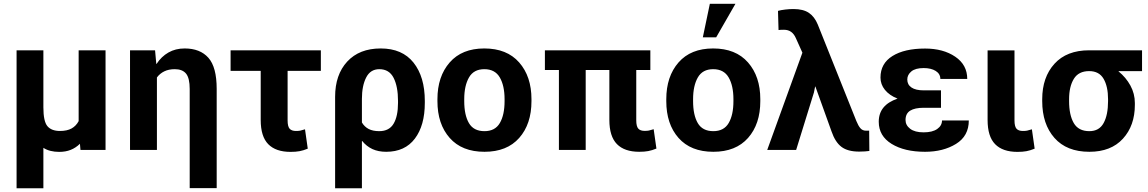

<svg xmlns="http://www.w3.org/2000/svg" viewBox="-20 -795 6086 1018"><path d="M210 -528.3V-225.6Q210 -151.4 231.4 -126Q252.9 -100.6 297.9 -100.6Q335.4 -100.6 359.4 -113.8Q383.3 -127 397 -152.8V-528.3H539.6V0H406.7L403.8 -32.7Q381.8 -11.2 355 -0.5Q328.1 10.3 294.4 10.3Q269 10.3 248.3 5.1Q227.5 0 210 -11.2V203.1H67.9V-528.3Z M802.2 -528.3 808.6 -456.5 810.1 -456.1Q835.4 -495.1 873 -516.6Q910.6 -538.1 959 -538.1Q1041 -538.1 1085 -488.5Q1128.9 -439 1128.9 -323.7V202.6H985.8V-323.2Q985.8 -380.9 966.6 -404.5Q947.3 -428.2 906.7 -428.2Q874.5 -428.2 851.1 -416.7Q827.6 -405.3 812 -384.3V0H669.4V-528.3Z M1681.2 -419.4H1504.9V-156.7Q1504.9 -124.5 1515.6 -112.5Q1526.4 -100.6 1549.3 -100.6Q1563.5 -100.6 1571.5 -102.3Q1579.6 -104 1597.2 -109.4L1611.8 -6.8Q1588.4 2.9 1568.1 6.6Q1547.9 10.3 1520.5 10.3Q1442.4 10.3 1402.3 -30.5Q1362.3 -71.3 1362.3 -158.7V-419.4H1202.6V-528.3H1681.2Z M2232.4 -249.5Q2232.4 -129.9 2179.7 -60.1Q2127 9.8 2027.8 9.8Q1985.8 9.8 1954.6 -4.6Q1923.3 -19 1900.4 -47.4L1898.9 -46.9V203.1H1756.8V-281.7Q1756.8 -398.9 1821 -468.5Q1885.3 -538.1 1998.5 -538.1Q2112.8 -538.1 2172.6 -462.9Q2232.4 -387.7 2232.4 -259.8ZM2090.3 -259.8Q2090.3 -336.4 2066.9 -382.3Q2043.5 -428.2 1991.2 -428.2Q1943.8 -428.2 1921.4 -384Q1898.9 -339.8 1898.9 -270.5L1898.4 -270H1898.9V-145.5Q1912.6 -122.6 1934.8 -111.1Q1957 -99.6 1990.7 -99.6Q2043.5 -99.6 2066.9 -139.2Q2090.3 -178.7 2090.3 -249.5Z M2299.3 -269Q2299.3 -389.6 2364.3 -463.9Q2429.2 -538.1 2547.9 -538.1Q2667.5 -538.1 2732.7 -463.9Q2797.9 -389.6 2797.9 -269V-258.8Q2797.9 -137.2 2732.9 -63.7Q2668 9.8 2548.8 9.8Q2429.2 9.8 2364.3 -63.7Q2299.3 -137.2 2299.3 -258.8ZM2441.4 -258.8Q2441.4 -185.1 2466.3 -142.3Q2491.2 -99.6 2548.8 -99.6Q2605 -99.6 2630.1 -142.6Q2655.3 -185.5 2655.3 -258.8V-269Q2655.3 -340.8 2629.9 -384.5Q2604.5 -428.2 2547.9 -428.2Q2491.7 -428.2 2466.6 -384.3Q2441.4 -340.3 2441.4 -269Z M3428.2 -423.8H3353.5V-157.2Q3353.5 -125 3364.3 -113Q3375 -101.1 3397.9 -101.1Q3412.1 -101.1 3420.2 -102.8Q3428.2 -104.5 3445.8 -109.9L3460.4 -7.3Q3437 2.4 3416.7 6.1Q3396.5 9.8 3369.1 9.8Q3291 9.8 3251 -31Q3210.9 -71.8 3210.9 -159.2V-423.8H3085.4V0H2943.4V-423.8H2869.1V-528.3H3428.2Z M3512.7 -269Q3512.7 -389.6 3577.6 -463.9Q3642.6 -538.1 3761.2 -538.1Q3880.9 -538.1 3946 -463.9Q4011.2 -389.6 4011.2 -269V-258.8Q4011.2 -137.2 3946.3 -63.7Q3881.3 9.8 3762.2 9.8Q3642.6 9.8 3577.6 -63.7Q3512.7 -137.2 3512.7 -258.8ZM3654.8 -258.8Q3654.8 -185.1 3679.7 -142.3Q3704.6 -99.6 3762.2 -99.6Q3818.4 -99.6 3843.5 -142.6Q3868.7 -185.5 3868.7 -258.8V-269Q3868.7 -340.8 3843.3 -384.5Q3817.9 -428.2 3761.2 -428.2Q3705.1 -428.2 3679.9 -384.3Q3654.8 -340.3 3654.8 -269ZM3743.7 -774.9H3879.4L3777.3 -597.2H3706.5Z M4201.2 0H4047.9L4234.4 -515.6L4199.7 -592.8Q4189.9 -615.2 4174.3 -626.2Q4158.7 -637.2 4136.7 -637.2Q4127.4 -637.2 4121.3 -637Q4115.2 -636.7 4107.9 -635.7L4105 -737.3Q4120.1 -741.7 4143.3 -744.4Q4166.5 -747.1 4187 -747.1Q4238.8 -747.1 4268.8 -726.8Q4298.8 -706.5 4315.9 -665L4520.5 -153.3Q4530.8 -127.9 4542 -115Q4553.2 -102.1 4571.8 -102.1Q4577.1 -102.1 4580.8 -102.1Q4584.5 -102.1 4588.4 -102.5L4589.4 5.4Q4578.6 6.8 4565.7 7.8Q4552.7 8.8 4535.6 8.8Q4474.6 8.8 4441.4 -16.4Q4408.2 -41.5 4388.7 -98.6L4303.2 -336.4L4301.8 -335.9L4295.4 -304.2Z M4877.9 -223.6Q4830.6 -223.6 4805.9 -208.3Q4781.2 -192.9 4781.2 -158.7Q4781.2 -130.9 4805.9 -112.1Q4830.6 -93.3 4877 -93.3Q4923.8 -93.3 4949.2 -111.1Q4974.6 -128.9 4974.6 -156.2H5116.7Q5116.7 -73.7 5048.8 -32Q4981 9.8 4884.8 9.8Q4775.4 9.8 4707.3 -32.2Q4639.2 -74.2 4639.2 -149.4Q4639.2 -194.3 4664.3 -224.9Q4689.5 -255.4 4738.8 -272Q4695.3 -289.6 4671.9 -318.6Q4648.4 -347.7 4648.4 -383.8Q4648.4 -458.5 4711.9 -498Q4775.4 -537.6 4884.8 -537.6Q4981 -537.6 5044.7 -494.4Q5108.4 -451.2 5108.4 -376.5H4965.8Q4965.8 -403.3 4941.4 -418.7Q4917 -434.1 4877.4 -434.1Q4833.5 -434.1 4812 -416.3Q4790.5 -398.4 4790.5 -373.5Q4790.5 -346.2 4812.7 -331.1Q4835 -315.9 4877.9 -315.9H4969.2V-223.6Z M5358.9 -527.8V-156.7Q5358.9 -124.5 5369.6 -112.5Q5380.4 -100.6 5403.3 -100.6Q5417.5 -100.6 5425.5 -102.3Q5433.6 -104 5451.2 -109.4L5465.8 -6.8Q5442.4 2.9 5422.1 6.6Q5401.9 10.3 5374.5 10.3Q5296.4 10.3 5256.3 -30.5Q5216.3 -71.3 5216.3 -158.7V-527.8Z M6035.2 -418H5911.1L5910.6 -416.5Q5949.7 -384.8 5973.4 -341.6Q5997.1 -298.3 5997.1 -249V-238.8Q5997.1 -128.9 5933.8 -59.6Q5870.6 9.8 5755.9 9.8Q5635.7 9.8 5570.8 -63.7Q5505.9 -137.2 5505.9 -258.8V-269Q5505.9 -385.3 5570.8 -456.8Q5635.7 -528.3 5754.9 -528.3H6035.2ZM5648.4 -258.8Q5648.4 -185.1 5673.3 -142.3Q5698.2 -99.6 5755.9 -99.6Q5808.1 -99.6 5831.5 -142.6Q5855 -185.5 5855 -258.8V-269Q5855 -336.4 5831.3 -377.2Q5807.6 -418 5754.9 -418Q5698.7 -418 5673.6 -377Q5648.4 -335.9 5648.4 -269Z"/></svg>

Font: Roboto Web
Style: Bold
Weight: 700
Designer: Google
Version: Version 1.200310; 2013